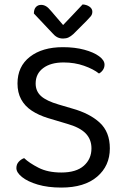

<svg xmlns="http://www.w3.org/2000/svg" viewBox="-20 -834 563 867"><path d="M257 -55Q324 -55 358.5 -85.5Q393 -116 393 -164Q393 -205 366.5 -232Q340 -259 283 -275L196 -301Q154 -314 123 -334.5Q92 -355 75.5 -385.5Q59 -416 59 -457Q59 -534 115 -577.5Q171 -621 264 -621Q318 -621 360.5 -609.5Q403 -598 427.5 -580Q452 -562 452 -542Q452 -529 445 -518.5Q438 -508 427 -502Q402 -522 359.5 -537Q317 -552 267 -552Q209 -552 175 -526.5Q141 -501 141 -457Q141 -422 165.5 -400Q190 -378 245 -362L306 -344Q385 -322 430.5 -280Q476 -238 476 -164Q476 -85 418.5 -36Q361 13 257 13Q196 13 150.5 -0.5Q105 -14 79.5 -34.5Q54 -55 54 -75Q54 -92 64.5 -103.5Q75 -115 89 -120Q112 -98 154 -76.5Q196 -55 257 -55ZM265 -721Q282 -739 305 -763Q328 -787 353 -814Q371 -813 384 -804Q397 -795 397 -781Q397 -769 389.5 -760Q382 -751 371 -740L311 -680Q300 -670 289.5 -665Q279 -660 265 -660Q250 -660 238.5 -666Q227 -672 216 -685L133 -773Q133 -792 142 -802Q151 -812 166 -812Q177 -812 187.5 -806Q198 -800 211 -784Z"/></svg>

Font: Baloo Tammudu 2
Style: Regular
Weight: 400
Designer: Maithili Shingre, Omkar Shende and Ek Type
Foundry: Ek Type
Version: Version 1.700